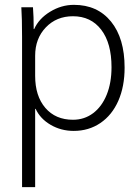

<svg xmlns="http://www.w3.org/2000/svg" viewBox="-20 -530 574 792"><path d="M71 -378Q71 -455 68 -500H116Q119 -464 119 -410H121Q140 -453 186.5 -481.5Q233 -510 285 -510Q382 -510 438 -441Q494 -372 494 -251Q494 -173 468 -114Q442 -55 394 -22.5Q346 10 284 10Q232 10 189 -15Q146 -40 127 -81H125V242H71ZM440 -253Q440 -352 397.5 -407.5Q355 -463 281 -463Q213 -463 169 -417Q125 -371 125 -300V-217Q125 -134 167 -85Q209 -36 281 -36Q328 -36 364 -63Q400 -90 420 -139Q440 -188 440 -253Z"/></svg>

Font: Sarabun ExtraLight
Style: Regular
Weight: 275
Designer: Suppakit Chalermlarp | Katatrad Co.,Ltd.
Foundry: Cadson Demak Co.,Ltd.
Version: Version 1.000; ttfautohint (v1.6)